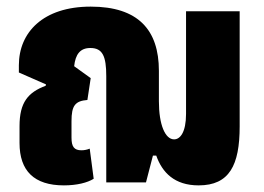

<svg xmlns="http://www.w3.org/2000/svg" viewBox="-20 -551 796 580"><path d="M173 9C212 9 244 1 263 -11L251 -102C244 -99 235 -97 226 -97C204 -97 196 -108 196 -135V-185C196 -232 207 -246 244 -249L254 -315L204 -351C208 -387 222 -406 253 -406C290 -406 301 -381 301 -321V0H421L442 -81H452C470 -30 507 9 580 9C673 9 704 -52 704 -169V-517H542V-207C542 -151 524 -130 506 -130C479 -130 460 -174 460 -245V-337C460 -461 397 -531 254 -531C110 -531 37 -453 37 -354V-332L119 -296L118 -292C65 -272 39 -242 39 -170V-119C39 -35 83 9 173 9Z"/></svg>

Font: Noto Sans Thai UI ExtCond Blk
Style: Regular
Weight: 900
Width: 2
Designer: Monotype Design Team
Foundry: Monotype Imaging Inc.
Version: Version 2.000